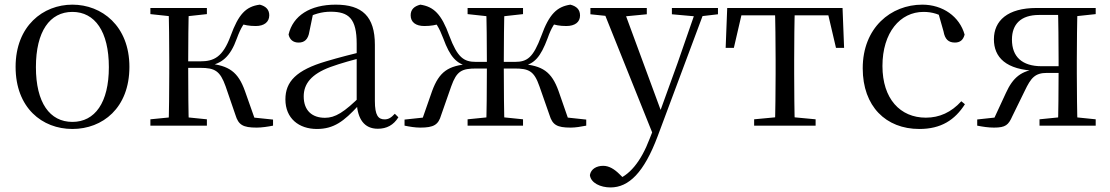

<svg xmlns="http://www.w3.org/2000/svg" viewBox="-20 -551 4869 842"><path d="M297.5 14.6C429.8 14.6 547.5 -77.3 547.5 -257.8C547.5 -437.6 426.2 -530.6 297.5 -530.6C168.9 -530.6 48.4 -437.2 48.4 -257.8C48.4 -77.9 165 14.6 297.5 14.6ZM297.5 -16.4C198 -16.4 137.5 -100.8 137.5 -256.6C137.5 -412.7 198 -498.8 297.5 -498.8C396.3 -498.8 457.4 -412.7 457.4 -256.6C457.4 -100.8 396.3 -16.4 297.5 -16.4Z M639.5 0H887.3V-27.8L780.7 -38.6H748.7L639.5 -27.8ZM639.5 -489.1 748.7 -477.4H780.7L887.3 -489.1V-516H639.5ZM719.1 0H808.3C806.3 -48.6 805.3 -160.1 805.3 -258.4V-277.8C805.3 -355.1 806.3 -467.4 808.3 -516H719.1C721.3 -467.4 722.3 -355.1 722.3 -288.3V-228.5C722.3 -160.1 721.3 -48.6 719.1 0ZM1012.5 -46.9C1025.7 -3.7 1044.7 8.6 1105.7 8.6C1126.7 8.6 1155.2 4.6 1177.4 0V-26.6L1046 -40.3L1103.1 -13.4L1054.2 -151.8C1024.3 -235.7 984.1 -264 893.7 -272.4L893.1 -261.6C951.5 -272.4 989 -299.5 1018.8 -382.7C1036.7 -431.7 1051.3 -452.1 1077.1 -479.2L1030.5 -448.4C1052.4 -441.1 1072 -436.9 1101.8 -436.9C1138.3 -436.9 1160.8 -454.4 1160.8 -483.8C1160.8 -508.4 1146.7 -523.4 1119.6 -530.6C1057.5 -522.6 1026 -487.9 991.6 -394.1C957 -299.9 917.7 -282 858.1 -282H763V-253.4H858.7C922.2 -253.4 945.2 -240.2 969.3 -172.6Z M1369.7 14.6C1444.3 14.6 1488.6 -19.6 1550.9 -87.1H1574.5L1565.8 -134.4C1488.6 -57.1 1449.3 -34.4 1405.1 -34.4C1349 -34.4 1311.9 -65.8 1311.9 -128.2C1311.9 -183 1344.6 -225.8 1428.6 -257C1473.6 -273.5 1531.6 -289.3 1584.8 -303.3V-327.7C1531 -315.5 1466.4 -298.9 1410.9 -282.3C1278.7 -243.6 1231.6 -192.6 1231.6 -115.1C1231.6 -31.8 1290.8 14.6 1369.7 14.6ZM1636.8 13.6C1675.7 13.6 1705.8 -2.3 1727.1 -36.7L1711.4 -52.1C1694.8 -33.9 1683 -27.5 1666.4 -27.5C1638.8 -27.5 1624 -45.3 1624 -107.7V-354.6C1624 -479.1 1568.2 -530.6 1452.2 -530.6C1339.1 -530.6 1264.7 -481.7 1245.5 -399.7C1250.5 -376.8 1266.1 -364.3 1289.4 -364.3C1314 -364.3 1331.4 -376.9 1336.8 -412.7L1353.2 -491.9L1309.7 -464.7C1354.2 -489.6 1391.7 -499.6 1430 -499.6C1509.2 -499.6 1544.2 -470.1 1544.2 -359V-99.7C1548.7 -28.9 1577.2 13.6 1636.8 13.6Z M1754.1 0C1776.4 4.6 1800.7 8.6 1822.7 8.6C1882.7 8.6 1902.4 -3.7 1914.9 -46.9L1958.9 -172.6C1983 -240.2 2005.2 -250.6 2070.2 -250.6H2152.2V-279.6H2067.8C2014.5 -279.6 1986.5 -297.5 1950.4 -394.1C1915.9 -489.5 1881.9 -521.8 1823.4 -530.6C1795.2 -523.4 1780.9 -508.4 1780.9 -483.8C1780.9 -453.6 1803.4 -436.9 1840.9 -436.9C1870.3 -436.9 1891.2 -441.1 1913.7 -448.4L1865.6 -479.2C1891.4 -452.1 1905.2 -431.7 1923.9 -382.7C1953.7 -301.3 1982.2 -270.4 2034 -260.6L2037.6 -270.6C1945.7 -263.2 1906.5 -237.3 1875 -151.8L1826.6 -13.4L1881.8 -40.3L1754.1 -26.6ZM2550.9 0V-26.6L2423.3 -40.3L2477.6 -13.4L2429.5 -151.8C2398.8 -237.3 2358.6 -263.2 2266.6 -270.6L2270.4 -260.6C2323.9 -270.4 2350.7 -301.3 2381.3 -382.7C2398.5 -431.7 2413.1 -452.1 2438.9 -479.2L2393.2 -448.4C2414.9 -441.1 2434 -436.9 2463.6 -436.9C2500.9 -436.9 2523.7 -453.6 2523.7 -483.1C2523.7 -508.4 2509.3 -523.4 2481.3 -530.6C2422.8 -521.8 2388.5 -489.5 2354.1 -394.1C2318 -297.5 2292 -279.6 2237.5 -279.6H2152.2V-250.6H2235C2299.3 -250.6 2322.1 -240.2 2345.6 -172.6L2389.6 -46.9C2402.8 -3.7 2421.8 8.6 2482.8 8.6C2503.5 8.6 2527.9 4.6 2550.9 0ZM2111.9 0H2192.5C2190.5 -48.6 2189.3 -160.1 2189.3 -256.6V-274C2189.3 -355.1 2190.5 -467.4 2192.5 -516H2111.9C2114.2 -467.4 2115.2 -355.1 2115.2 -274V-256.6C2115.2 -160.1 2114.2 -48.6 2111.9 0ZM2030.6 0H2273.7V-27.8L2168.3 -38.6H2138.2L2030.6 -27.8ZM2030.6 -489.1 2138.2 -477.4H2168.3L2273.7 -489.1V-516H2030.6Z M2657.4 271C2737.6 271 2804.4 205.7 2864.1 46.5L3074.2 -516H3035.3L2951.4 -274.3L2862.2 -27.8L2857.6 -15.2L2828.9 57.6C2791.5 156.1 2739.7 222.3 2674.5 240.1L2694.3 257.1L2725.8 241.4L2697.1 213.2C2674.5 190.7 2651 176.2 2625.2 176.2C2597.3 176.2 2571.7 189.1 2566.9 216.7C2570.7 251.3 2613.2 271 2657.4 271ZM2848.7 51.4 2886.7 -46.2 2880.7 -59.3 2712.3 -516H2621ZM2569.2 -488.4 2668.1 -478.1H2709.9L2816.5 -488.4V-516H2569.2ZM2926.5 -488.4 3032.3 -478.9H3047.3L3128.6 -488.4V-516H2926.5Z M3162.3 -341.2H3198.3L3238.2 -513.4L3195.7 -483.7H3648.2L3605.8 -513.4L3646.1 -341.2H3681.7L3674.9 -516H3169.1ZM3287.2 0H3556.8V-27.8L3442.3 -38.6H3401.9L3287.2 -27.8ZM3378.2 0H3465.8C3463.8 -48.6 3462.8 -160.1 3462.8 -228.5V-288.3C3462.8 -355.1 3463.8 -467.4 3465.8 -516H3378.2C3380.2 -467.4 3381.4 -355.1 3381.4 -288.3V-228.5C3381.4 -160.1 3380.2 -48.6 3378.2 0Z M4011.6 14.6C4107.2 14.6 4167.3 -24.8 4211.6 -93.9L4195.8 -106.9C4151.5 -58.3 4099.8 -35 4040.2 -35C3927.8 -35 3849.9 -117.7 3849.9 -261.5C3849.9 -408.4 3927.5 -498.8 4030 -498.8C4067.9 -498.8 4101.9 -489 4142.8 -461.9L4092.7 -501.6L4117.7 -413.5C4123.9 -378.2 4139.9 -364.4 4167.7 -364.4C4189.9 -364.4 4204 -375.1 4210.2 -399.3C4188 -478.8 4114.2 -530.6 4024.8 -530.6C3887.2 -530.6 3763.4 -430 3763.4 -251.4C3763.4 -84.4 3865.2 14.6 4011.6 14.6Z M4525.8 -516C4398.4 -516 4338.7 -460.1 4338.7 -378.7C4338.7 -300.7 4390.1 -243.7 4528.2 -240.2L4532.8 -248.8C4458.8 -242 4422.2 -211.1 4391.4 -143.5L4332 -15.3L4378.2 -39.3L4265.5 -27.1V0C4289.9 4.8 4314.3 8.6 4339.1 8.6C4390.2 8.6 4402.5 -3.1 4419.5 -41.4L4474 -152.8C4501.1 -209.4 4518.6 -231.3 4571.8 -231.3H4661.6V-260.6H4548C4462.5 -260.6 4417.8 -301.8 4417.8 -377.4C4417.8 -444.6 4456.6 -485.4 4536.7 -485.4H4661.6L4675.9 -477.4L4785.1 -489.1V-516ZM4619.4 0H4705.5C4703.5 -48.6 4702.3 -160.1 4702.3 -228.5V-288.3C4702.3 -355.1 4703.5 -467.4 4705.5 -516H4619.4C4621.4 -467.4 4622.4 -355.1 4622.4 -288.3V-240.4C4622.4 -160.1 4621.4 -48.6 4619.4 0ZM4538.7 0H4785.1V-27.8L4679.5 -38.6H4645.5L4538.7 -27.8Z"/></svg>

Font: Source Han Serif CN VF
Style: Regular
Weight: 250
Designer: Ryoko NISHIZUKA 西塚涼子 (kana & ideographs); Frank Grießhammer (Latin, Greek & Cyrillic); Wenlong ZHANG 张文龙 (bopomofo); San
Foundry: Adobe
Version: Version 2.002;hotconv 1.1.0;makeotfexe 2.6.0